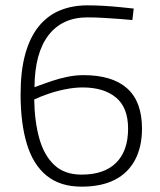

<svg xmlns="http://www.w3.org/2000/svg" viewBox="-20 -689 600 718"><path d="M285 9Q205 9 154.5 -32Q104 -73 80.5 -150.5Q57 -228 57 -336Q57 -424 74.5 -487Q92 -550 125 -590.5Q158 -631 204 -650Q250 -669 307 -669Q338 -669 370.5 -667Q403 -665 432 -662Q461 -659 480 -657L475 -614Q458 -616 429.5 -618Q401 -620 369.5 -622Q338 -624 307 -624Q213 -624 161.5 -557.5Q110 -491 109 -363Q112 -364 129.5 -370.5Q147 -377 173.5 -386Q200 -395 231 -401.5Q262 -408 292 -408Q400 -408 455.5 -358.5Q511 -309 511 -208Q511 -140 485 -91Q459 -42 409 -16.5Q359 9 285 9ZM285 -36Q370 -36 414.5 -80.5Q459 -125 459 -208Q459 -287 413.5 -324.5Q368 -362 289 -362Q258 -362 223.5 -355Q189 -348 159 -337.5Q129 -327 108 -317Q109 -237 126.5 -173Q144 -109 182.5 -72.5Q221 -36 285 -36Z"/></svg>

Font: Cairo Play Light
Style: Regular
Weight: 300
Version: Version 3.119